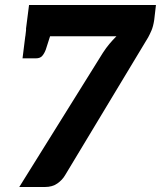

<svg xmlns="http://www.w3.org/2000/svg" viewBox="-20 -747 643 767"><path d="M57 0 391 -536Q404 -556 417 -571.5Q430 -587 445 -602H113Q101 -602 92 -611Q83 -620 84 -633L96 -727H603L596 -667Q592 -641 585 -625Q578 -609 572 -598L240 -47Q229 -28 209 -14Q189 0 160 0ZM78 -574 86 -643H136L128 -574ZM187 -624 163 -549Q157 -533 148.5 -523.5Q140 -514 124 -514H70L81 -602Z"/></svg>

Font: Aleo ExtraBold
Style: Italic
Weight: 800
Italic angle: -7°
Designer: Alessio Laiso
Foundry: Alessio Laiso
Version: Version 2.001;gftools[0.9.29]